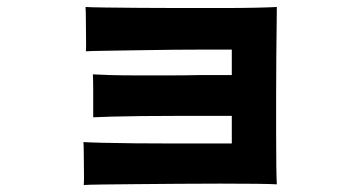

<svg xmlns="http://www.w3.org/2000/svg" viewBox="-20 -529 1040 550"><path d="M220 1Q221 -11 220.5 -36Q220 -61 220 -86Q220 -111 219 -122Q234 -121 273.5 -120Q313 -119 365.5 -118.5Q418 -118 472 -118Q526 -118 572 -118Q618 -118 644 -118V-197Q615 -197 571.5 -197Q528 -197 479.5 -197Q431 -197 384.5 -196.5Q338 -196 301.5 -195Q265 -194 247 -193Q247 -197 247 -202.5Q247 -208 247 -214Q247 -238 247 -269.5Q247 -301 246 -316Q261 -315 294.5 -314Q328 -313 372.5 -313Q417 -313 464 -313Q511 -313 554 -314Q581 -314 604 -314Q627 -314 644 -314V-387Q622 -387 577 -387Q532 -387 477.5 -386.5Q423 -386 370 -385Q317 -384 277.5 -383.5Q238 -383 226 -382Q227 -393 226.5 -418Q226 -443 226 -469.5Q226 -496 225 -509Q239 -508 280.5 -507.5Q322 -507 378.5 -506.5Q435 -506 497 -506Q559 -506 616.5 -506Q674 -506 716 -507Q758 -508 773 -509Q773 -495 772.5 -456.5Q772 -418 771.5 -365.5Q771 -313 771 -256Q771 -199 771 -146.5Q771 -94 771.5 -55Q772 -16 773 -1Q757 -2 713.5 -2.5Q670 -3 611.5 -3Q553 -3 490.5 -2.5Q428 -2 371 -1.5Q314 -1 273.5 -0.5Q233 0 220 1Z"/></svg>

Font: Zen Kaku Gothic Antique Black
Style: Regular
Weight: 900
Designer: Yoshimichi Ohira
Foundry: Positype
Version: Version 1.001